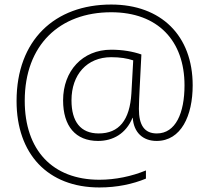

<svg xmlns="http://www.w3.org/2000/svg" viewBox="-20 -728 922 846"><path d="M829 -352C829 -571 690 -708 470 -708C221 -708 53 -551 53 -283C53 -49 191 98 418 98C496 98 565 83 623 59V23C560 49 488 64 418 64C211 64 89 -67 89 -284C89 -530 243 -674 470 -674C676 -674 793 -548 793 -352C793 -230 754 -140 671 -140C616 -140 592 -177 592 -248C592 -276 594 -307 595 -331L603 -488C566 -501 520 -509 470 -509C343 -509 258 -415 258 -286C258 -172 313 -107 412 -107C478 -107 535 -139 564 -209H565C569 -145 609 -107 670 -107C778 -107 829 -218 829 -352ZM295 -286C295 -399 363 -476 470 -476C509 -476 540 -471 567 -462L559 -317C552 -198 504 -140 415 -140C335 -140 295 -192 295 -286Z"/></svg>

Font: Noto Sans Cherokee ExtraLight
Style: Regular
Weight: 200
Designer: Monotype Design Team
Foundry: Monotype Imaging Inc.
Version: Version 2.001